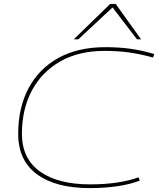

<svg xmlns="http://www.w3.org/2000/svg" viewBox="-20 -951 813 981"><path d="M437 10Q265 10 169 -60.5Q73 -131 73 -267Q73 -401 126 -500.5Q179 -600 278.5 -655Q378 -710 518 -710Q587 -710 645 -702Q703 -694 768 -675L762 -657Q697 -675 639.5 -683Q582 -691 514 -691Q383 -691 288.5 -637.5Q194 -584 143 -488.5Q92 -393 92 -267Q92 -141 184 -75Q276 -9 440 -9Q588 -9 688 -45L694 -28Q594 10 437 10ZM357 -750 543 -931H571L701 -750H680L555 -913L380 -750Z"/></svg>

Font: Georama Extended Thin
Style: Italic
Weight: 100
Width: 7
Italic angle: -9°
Designer: Jean-Baptiste Levee
Foundry: Production Type
Version: Version 1.000